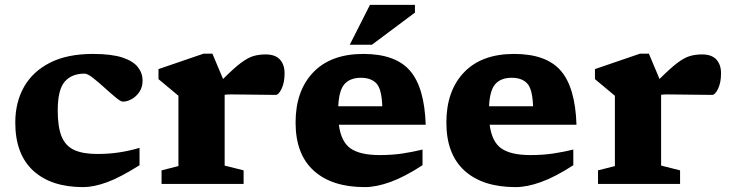

<svg xmlns="http://www.w3.org/2000/svg" viewBox="-20 -752 2988 785"><path d="M359.5 -531.5Q436 -531.5 480.5 -516.8Q525 -502 544 -477.2Q563 -452.5 563 -422.5Q563 -396.5 550.5 -377.2Q538 -358 519.2 -347.2Q500.5 -336.5 482 -336.5Q473.5 -336.5 452.8 -353.8Q432 -371 407.2 -393.5Q382.5 -416 360.2 -433.5Q338 -451 325.5 -451Q273 -451 244.5 -418Q216 -385 216 -300Q216 -233 231.8 -194.2Q247.5 -155.5 283 -139Q318.5 -122.5 377.5 -122.5Q425 -122.5 466.5 -128.8Q508 -135 550.5 -147.5V-76.5Q471.5 -26.5 417.2 -6.8Q363 13 320 13Q189 13 115.8 -54.2Q42.5 -121.5 42.5 -251Q42.5 -333.5 78.2 -396.8Q114 -460 184.8 -495.8Q255.5 -531.5 359.5 -531.5Z M1066 -529.5Q1105.5 -529.5 1124.5 -508.5Q1143.5 -487.5 1143.5 -452.5Q1143.5 -414 1131.2 -389Q1119 -364 1108 -364Q1060 -364 1016.8 -365Q973.5 -366 926.5 -366Q908.5 -366 898.5 -364.5V-75L976 -55.5V0H640.5V-55.5L709.5 -73V-360.5Q700 -369 677.8 -387Q655.5 -405 628 -428.5V-469.5L812 -532.5H848.5L892 -429Q936 -473 964.5 -494.5Q993 -516 1016 -522.8Q1039 -529.5 1066 -529.5Z M1465.5 -531.5Q1596.5 -531.5 1656 -463.2Q1715.5 -395 1720.5 -242H1365.5Q1374.5 -172 1413.5 -145Q1452.5 -118 1532 -118Q1584 -118 1626.2 -124.5Q1668.5 -131 1707.5 -140.5V-76.5Q1633.5 -28.5 1575.8 -7.8Q1518 13 1471.5 13Q1337 13 1262.8 -54.2Q1188.5 -121.5 1188.5 -251Q1188.5 -380.5 1260.5 -456Q1332.5 -531.5 1465.5 -531.5ZM1456 -434Q1412 -434 1389 -408.8Q1366 -383.5 1363 -317.5H1543Q1540.5 -388.5 1518.8 -411.2Q1497 -434 1456 -434ZM1410 -569 1492.5 -732H1676.5V-700.5L1500.5 -569Z M2082 -531.5Q2213 -531.5 2272.5 -463.2Q2332 -395 2337 -242H1982Q1991 -172 2030 -145Q2069 -118 2148.5 -118Q2200.5 -118 2242.8 -124.5Q2285 -131 2324 -140.5V-76.5Q2250 -28.5 2192.2 -7.8Q2134.5 13 2088 13Q1953.5 13 1879.2 -54.2Q1805 -121.5 1805 -251Q1805 -380.5 1877 -456Q1949 -531.5 2082 -531.5ZM2072.5 -434Q2028.5 -434 2005.5 -408.8Q1982.5 -383.5 1979.5 -317.5H2159.5Q2157 -388.5 2135.2 -411.2Q2113.5 -434 2072.5 -434Z M2850.5 -529.5Q2890 -529.5 2909 -508.5Q2928 -487.5 2928 -452.5Q2928 -414 2915.8 -389Q2903.5 -364 2892.5 -364Q2844.5 -364 2801.2 -365Q2758 -366 2711 -366Q2693 -366 2683 -364.5V-75L2760.5 -55.5V0H2425V-55.5L2494 -73V-360.5Q2484.5 -369 2462.2 -387Q2440 -405 2412.5 -428.5V-469.5L2596.5 -532.5H2633L2676.5 -429Q2720.5 -473 2749 -494.5Q2777.5 -516 2800.5 -522.8Q2823.5 -529.5 2850.5 -529.5Z"/></svg>

Font: Newsreader 6pt
Style: Bold
Weight: 700
Designer: Hugues Gentile
Foundry: Production Type
Version: Version 1.003; ttfautohint (v1.8.3)